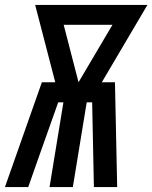

<svg xmlns="http://www.w3.org/2000/svg" viewBox="-53 -755 615 775"><path d="M-33 0 116 -423H170L89 -735H542L358 -423H411L420 0H326L319 -342H297L241 0H147L203 -342H182L106 -128L61 0ZM264 -423 401 -655H204Z"/></svg>

Font: Iosevka SS04
Style: Bold Italic
Weight: 700
Italic angle: -9°
Monospace: yes
Designer: Belleve Invis
Foundry: Belleve Invis
Version: Version 19.0.0; ttfautohint (v1.8.4)